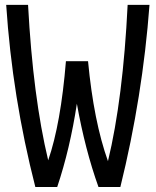

<svg xmlns="http://www.w3.org/2000/svg" viewBox="-20 -752 626 772"><path d="M210 0Q210 0 122.1 0Q29.3 -362.3 4.9 -732.4H92.8Q112.8 -361.3 173.8 -107.4Q224.6 -254.9 245.1 -505.9H334Q356.9 -263.7 414.1 -104Q474.6 -354.5 493.2 -732.4H581.1Q553.7 -364.3 463.9 0H376Q321.8 -151.4 289.1 -335Q261.7 -154.3 210 0Z"/></svg>

Font: Consola Mono
Style: Book
Weight: 400
Monospace: yes
Version: Version 2.001